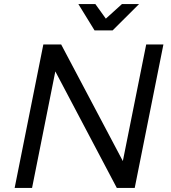

<svg xmlns="http://www.w3.org/2000/svg" viewBox="-20 -917 834 937"><path d="M693.5 -700H777.5L637.5 0H550L250 -568.5L136.5 0H51.5L191.5 -700H278.5L579.5 -131ZM658.5 -897 529.5 -768.5H441.5L362.5 -897H445.5L496.5 -826L575 -897Z"/></svg>

Font: Argentum Sans Light
Style: Italic
Weight: 300
Italic angle: -11.3°
Designer: Julieta Ulanovsky (font), Owen Earl (portions from Jones font), Cristiano Sobral (main changes and remaster)
Foundry: Julieta Ulanovsky (font), Owen Earl (portions from Jones font), Cristiano Sobral (main changes and remaster)
Version: Version 3.127